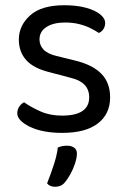

<svg xmlns="http://www.w3.org/2000/svg" viewBox="-20 -495 487 734"><path d="M401 -123Q401 -59 354 -23Q307 13 218 13Q142 13 94 -10.5Q46 -34 46 -62Q46 -74 52.5 -85.5Q59 -97 72 -104Q99 -85 135 -69Q171 -53 217 -53Q321 -53 321 -123Q321 -152 303.5 -170.5Q286 -189 252 -197L169 -219Q108 -234 80 -265.5Q52 -297 52 -344Q52 -397 95 -436Q138 -475 226 -475Q273 -475 308 -465.5Q343 -456 362.5 -440.5Q382 -425 382 -407Q382 -394 375.5 -384Q369 -374 358 -369Q346 -377 327.5 -386.5Q309 -396 284 -402.5Q259 -409 229 -409Q185 -409 158 -392Q131 -375 131 -344Q131 -322 146.5 -305.5Q162 -289 196 -281L265 -264Q333 -248 367 -213.5Q401 -179 401 -123ZM229 201Q221 211 211.5 215Q202 219 191 219Q170 219 160 206Q174 171 186 134Q198 97 201 69Q210 65 218.5 63.5Q227 62 237 62Q253 62 263.5 69.5Q274 77 274 92Q274 108 267 129.5Q260 151 249.5 170Q239 189 229 201Z"/></svg>

Font: Baloo Tamma 2
Style: Regular
Weight: 400
Designer: Divya Kowshik, Shuchita Grover and Ek Type
Foundry: Ek Type
Version: Version 1.700